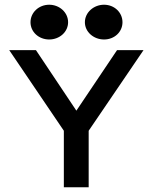

<svg xmlns="http://www.w3.org/2000/svg" viewBox="-20 -792 629 812"><path d="M420 -625C464 -625 498 -657 498 -698C498 -739 464 -772 420 -772C376 -772 339 -739 339 -698C339 -657 376 -625 420 -625ZM188 -625C232 -625 268 -657 268 -698C268 -739 232 -772 188 -772C144 -772 109 -739 109 -698C109 -657 144 -625 188 -625ZM475 -580 303 -324 132 -580H19L250 -239V0H355V-239L587 -580Z"/></svg>

Font: Charger
Style: ExBd
Weight: 400
Designer: Jasper
Foundry: Cannot Into Space Fonts
Version: Version 0.99